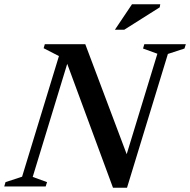

<svg xmlns="http://www.w3.org/2000/svg" viewBox="-42 -878 895 904"><path d="M748.5 -624 556 6H490L274.5 -577.5L112 -45L179.5 -20.5L173 0H-22L-16 -20.5L62 -46L235.5 -614L163.5 -651L169 -670H359.5L554.5 -152L699 -625L631.5 -649.5L637.5 -670H833L826.5 -649.5ZM499 -738 579.5 -858H712.5L710 -843.5L543 -738Z"/></svg>

Font: Newsreader 16pt SemiBold
Style: Italic
Weight: 600
Italic angle: -17°
Designer: Hugues Gentile
Foundry: Production Type
Version: Version 1.003; ttfautohint (v1.8.3)